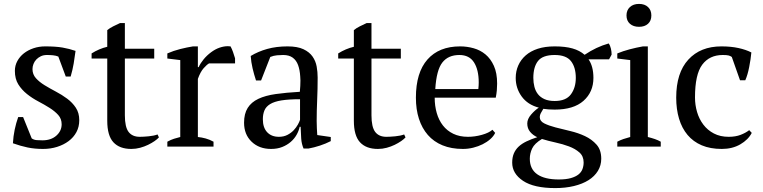

<svg xmlns="http://www.w3.org/2000/svg" viewBox="-20 -749 3900 981"><path d="M295 -114Q295 -142 277.5 -161.5Q260 -181 233 -198Q206 -215 175.5 -231Q145 -247 118 -268.5Q91 -290 73.5 -318Q56 -346 56 -387Q56 -414 68.5 -437Q81 -460 102 -476.5Q123 -493 151 -502.5Q179 -512 211 -512Q265 -512 299.5 -506Q334 -500 366 -489Q362 -457 356.5 -424.5Q351 -392 341 -358H316L278 -460Q266 -465 251 -466.5Q236 -468 220 -468Q202 -468 188.5 -461.5Q175 -455 165.5 -445Q156 -435 151 -422Q146 -409 146 -396Q146 -369 163.5 -349.5Q181 -330 208 -313.5Q235 -297 265.5 -281Q296 -265 323 -245Q350 -225 367.5 -198.5Q385 -172 385 -135Q385 -101 370.5 -74Q356 -47 330.5 -28Q305 -9 271.5 1.5Q238 12 200 12Q157 12 121 4.5Q85 -3 46 -17Q48 -53 55 -86.5Q62 -120 73 -151H98L142 -42Q153 -34 168.5 -33Q184 -32 197 -32Q241 -32 268 -56Q295 -80 295 -114Z M448 -476Q486 -500 528 -510V-595Q541 -606 558.5 -614.5Q576 -623 593 -631H618V-500H768V-450H618V-160Q618 -100 637 -75Q656 -50 694 -50Q712 -50 739 -52.5Q766 -55 785 -62L792 -47Q784 -38 769.5 -28Q755 -18 736.5 -9Q718 0 696 6Q674 12 651 12Q591 12 559.5 -22Q528 -56 528 -132V-450H448Z M1048 -425Q1037 -419 1020.5 -400.5Q1004 -382 991 -346V-49Q1011 -47 1031 -41.5Q1051 -36 1071 -25V0H835V-25Q853 -35 869 -40Q885 -45 901 -49V-442L835 -450V-476Q867 -490 901 -498.5Q935 -507 966 -512H991V-406H995Q1004 -426 1020.5 -446Q1037 -466 1058.5 -482Q1080 -498 1102 -505.5Q1124 -513 1144 -513Q1151 -513 1158 -512Q1165 -499 1170.5 -483.5Q1176 -468 1181 -451V-425Z M1405 -50Q1430 -50 1449 -60Q1468 -70 1481 -84Q1494 -98 1502 -112.5Q1510 -127 1513 -137V-242Q1455 -242 1418 -236Q1381 -230 1360 -217Q1339 -204 1331 -184.5Q1323 -165 1323 -140Q1323 -97 1345 -73.5Q1367 -50 1405 -50ZM1598 -131Q1598 -109 1599 -93Q1600 -77 1601 -59L1670 -49V-28Q1645 -15 1614.5 -5Q1584 5 1556 10H1531Q1521 -13 1519 -40.5Q1517 -68 1516 -101H1511Q1507 -81 1495.5 -60.5Q1484 -40 1465.5 -24Q1447 -8 1422 2Q1397 12 1365 12Q1304 12 1265.5 -25Q1227 -62 1227 -122Q1227 -168 1245.5 -197.5Q1264 -227 1300 -244Q1336 -261 1389 -268.5Q1442 -276 1512 -280Q1515 -311 1515 -338Q1514 -348 1514 -358Q1512 -392 1503 -416.5Q1494 -441 1475.5 -454.5Q1457 -468 1427 -468Q1413 -468 1395.5 -466.5Q1378 -465 1361 -458L1314 -338H1288Q1278 -368 1270.5 -400Q1263 -432 1261 -463Q1299 -486 1345.5 -499Q1392 -512 1449 -512Q1500 -512 1530.5 -497.5Q1561 -483 1577 -460Q1593 -437 1598 -409Q1603 -381 1603 -353Q1603 -293 1600.5 -237.5Q1598 -182 1598 -131Z M1708 -476Q1746 -500 1788 -510V-595Q1801 -606 1818.5 -614.5Q1836 -623 1853 -631H1878V-500H2028V-450H1878V-160Q1878 -100 1897 -75Q1916 -50 1954 -50Q1972 -50 1999 -52.5Q2026 -55 2045 -62L2052 -47Q2044 -38 2029.5 -28Q2015 -18 1996.5 -9Q1978 0 1956 6Q1934 12 1911 12Q1851 12 1819.5 -22Q1788 -56 1788 -132V-450H1708Z M2327 -468Q2270 -468 2240 -429.5Q2210 -391 2204 -294H2424Q2425 -303 2425.5 -311.5Q2426 -320 2426 -328Q2426 -392 2402 -430Q2378 -468 2327 -468ZM2510 -70Q2502 -53 2485 -38Q2468 -23 2446 -12Q2424 -1 2398 5.5Q2372 12 2345 12Q2286 12 2241 -6.5Q2196 -25 2166 -59.5Q2136 -94 2120.5 -142Q2105 -190 2105 -250Q2105 -378 2164 -445Q2223 -512 2331 -512Q2366 -512 2400 -502.5Q2434 -493 2460.5 -471Q2487 -449 2503.5 -412.5Q2520 -376 2520 -322Q2520 -305 2518.5 -287.5Q2517 -270 2513 -250H2201Q2201 -208 2211.5 -171.5Q2222 -135 2243 -108Q2264 -81 2296 -65.5Q2328 -50 2371 -50Q2406 -50 2442 -60Q2478 -70 2496 -86Z M2705 -351Q2705 -327 2710.5 -305.5Q2716 -284 2728.5 -268Q2741 -252 2762 -242.5Q2783 -233 2814 -233Q2872 -233 2897 -267Q2922 -301 2922 -351Q2922 -405 2897.5 -436.5Q2873 -468 2814 -468Q2753 -468 2729 -437.5Q2705 -407 2705 -351ZM2962 81Q2962 49 2940.5 30Q2919 11 2887 -1Q2855 -13 2818 -21Q2781 -29 2749 -39Q2711 -16 2699 9.5Q2687 35 2687 62Q2687 115 2725 141.5Q2763 168 2835 168Q2872 168 2896.5 161Q2921 154 2935.5 142.5Q2950 131 2956 115Q2962 99 2962 81ZM2814 -512Q2868 -512 2905 -501.5Q2942 -491 2967 -469Q3026 -509 3090 -527Q3098 -516 3101.5 -500Q3105 -484 3105 -470L3092 -446H2987Q3012 -410 3012 -351Q3012 -279 2961.5 -234Q2911 -189 2814 -189Q2795 -189 2783 -190Q2771 -191 2756 -193Q2751 -184 2744.5 -173Q2738 -162 2738 -150Q2738 -130 2761 -118.5Q2784 -107 2818.5 -98Q2853 -89 2893.5 -79.5Q2934 -70 2969 -53.5Q3004 -37 3028 -10Q3052 17 3052 62Q3052 96 3035 124Q3018 152 2987 171.5Q2956 191 2912.5 201.5Q2869 212 2817 212Q2708 212 2652.5 175Q2597 138 2597 82Q2597 55 2605.5 35Q2614 15 2630 0Q2646 -15 2670 -26.5Q2694 -38 2725 -48Q2703 -58 2688.5 -75.5Q2674 -93 2674 -118Q2674 -141 2693.5 -163.5Q2713 -186 2733 -199Q2676 -214 2645.5 -256Q2615 -298 2615 -351Q2615 -385 2628 -414.5Q2641 -444 2666 -466Q2691 -488 2728 -500Q2765 -512 2814 -512Z M3356 0H3134V-25Q3149 -33 3165 -38.5Q3181 -44 3200 -49V-442L3134 -450V-476Q3163 -488 3197 -497Q3231 -506 3265 -512H3290V-49Q3310 -44 3326 -38.5Q3342 -33 3356 -25ZM3198.5 -627.5Q3181 -643 3181 -670Q3181 -697 3198.5 -713Q3216 -729 3245 -729Q3274 -729 3291 -713Q3308 -697 3308 -670Q3308 -643 3291 -627.5Q3274 -612 3245 -612Q3216 -612 3198.5 -627.5Z M3821 -70Q3803 -35 3762.5 -11.5Q3722 12 3668 12Q3609 12 3565.5 -6.5Q3522 -25 3493 -59.5Q3464 -94 3449.5 -142.5Q3435 -191 3435 -250Q3435 -377 3497 -444.5Q3559 -512 3666 -512Q3715 -512 3753.5 -503.5Q3792 -495 3819 -481Q3816 -448 3808 -407Q3800 -366 3788 -339H3761L3719 -458Q3712 -463 3703 -465.5Q3694 -468 3673 -468Q3605 -468 3568 -418.5Q3531 -369 3531 -251Q3531 -213 3541.5 -177Q3552 -141 3573.5 -112.5Q3595 -84 3627.5 -67Q3660 -50 3703 -50Q3738 -50 3764 -60Q3790 -70 3808 -84Z"/></svg>

Font: PTSerif
Style: Regular
Weight: 400
Designer: A.Korolkova, O.Umpeleva, V.Yefimov
Foundry: ParaType Ltd
Version: Version 1.000W OFL; ttfautohint (v1.2) -l 8 -r 50 -G 200 -x 